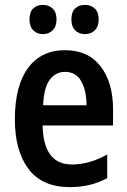

<svg xmlns="http://www.w3.org/2000/svg" viewBox="-20 -758 521 788"><path d="M247 -552Q342 -552 393 -485.5Q444 -419 444 -309V-243H155Q158 -83 275 -83Q348 -83 420 -124V-27Q353 10 267 10Q153 10 97 -64.5Q41 -139 41 -268Q41 -406 95 -479Q149 -552 247 -552ZM247 -463Q208 -463 184 -430.5Q160 -398 157 -326H335Q335 -386 313.5 -424.5Q292 -463 247 -463ZM101 -678Q101 -709 116.5 -723.5Q132 -738 156 -738Q180 -738 196 -723Q212 -708 212 -678Q212 -649 196 -633.5Q180 -618 156 -618Q132 -618 116.5 -633.5Q101 -649 101 -678ZM273 -678Q273 -709 288.5 -723.5Q304 -738 329 -738Q353 -738 369 -723Q385 -708 385 -678Q385 -649 369 -633.5Q353 -618 329 -618Q304 -618 288.5 -633.5Q273 -649 273 -678Z"/></svg>

Font: Noto Sans Kannada Condensed SemiBold
Style: Regular
Weight: 600
Width: 3
Designer: Jelle Bosma - Monotype Design Team
Foundry: Monotype Imaging Inc.
Version: Version 2.005; ttfautohint (v1.8.4.7-5d5b)